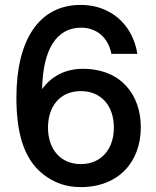

<svg xmlns="http://www.w3.org/2000/svg" viewBox="-20 -752 639 784"><path d="M310 12C464 12 555 -91 555 -232C555 -364 475 -471 318 -471C245 -471 188 -439 152 -388C155 -551 211 -639 311 -639C372 -639 421 -602 435 -532H541C521 -656 428 -732 310 -732C138 -732 47 -587 47 -354C47 -223 71 -106 158 -39C199 -8 245 12 310 12ZM310 -82C226 -82 176 -144 176 -231C176 -319 226 -380 310 -380C394 -380 445 -319 445 -231C445 -144 394 -82 310 -82Z"/></svg>

Font: Aspekta 500
Style: Regular
Weight: 500
Designer: Ivo Dolenc
Version: Version 2.100